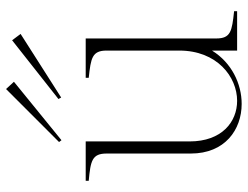

<svg xmlns="http://www.w3.org/2000/svg" viewBox="-112 -691 818 634"><g transform="rotate(-90 297.0 -374.0)"><path d="M271 15C337 15 407 -18 447 -83V0H577V-10C511 -17 487 -21 487 -69V-500H357V-490C422 -483 447 -479 447 -431V-191C447 -66 360 0 281 0C212 0 147 -50 147 -157V-500H17V-490C83 -484 107 -479 107 -431V-153C107 -40 186 15 271 15ZM344 -737 320 -763 145 -588 151 -580ZM502 -715 481 -743 287 -590 292 -581Z"/></g></svg>

Font: Sprat Condensed Thin
Style: Regular
Weight: 100
Width: 3
Designer: Ethan Nakache
Foundry: Collletttivo
Version: Version 2.000;Glyphs 3.2 (3217)